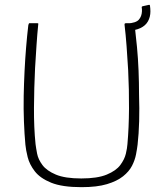

<svg xmlns="http://www.w3.org/2000/svg" viewBox="-20 -769 674 794"><path d="M317 5Q237 5 191.5 -13.5Q146 -32 124 -60.5Q102 -89 94.5 -119Q87 -149 85 -171Q81 -214 79 -266.5Q77 -319 78 -373Q79 -423 81.5 -474Q84 -525 88 -573.5Q92 -622 97 -664Q97 -666 98.5 -669.5Q100 -673 101 -673Q110 -673 117.5 -673Q125 -673 134 -673Q137 -673 138 -672Q139 -671 138 -667Q134 -627 131 -582Q128 -537 125 -487Q121 -406 120.5 -323.5Q120 -241 127 -173Q129 -157 133.5 -133.5Q138 -110 155.5 -86.5Q173 -63 211 -47Q249 -31 316 -31Q383 -31 421.5 -47Q460 -63 477.5 -86.5Q495 -110 500.5 -133.5Q506 -157 507 -173Q513 -240 513.5 -319.5Q514 -399 510 -479Q507 -530 503.5 -577.5Q500 -625 495 -667Q495 -671 496.5 -672Q498 -673 500 -673Q509 -673 516.5 -673Q524 -673 533 -673Q535 -673 536 -669.5Q537 -666 537 -664Q542 -622 546.5 -574.5Q551 -527 553 -477Q555 -427 555 -377Q557 -321 555.5 -268Q554 -215 549 -171Q547 -154 542.5 -130.5Q538 -107 526 -83.5Q514 -60 489 -40Q464 -20 422.5 -7.5Q381 5 317 5ZM596 -749Q598 -750 600 -747Q601 -740 601.5 -734Q602 -728 602 -722Q602 -699 592 -681Q582 -663 561 -653Q540 -643 507 -641Q504 -641 504 -644V-669Q504 -672 507 -672Q542 -674 554 -687.5Q566 -701 567 -722Q567 -726 567 -730.5Q567 -735 566 -739Q566 -742 569 -743Z"/></svg>

Font: Glory ExtraLight
Style: Regular
Weight: 250
Version: Version 1.011